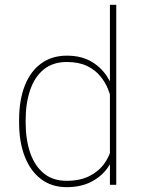

<svg xmlns="http://www.w3.org/2000/svg" viewBox="-20 -770 587 800"><path d="M257.8 9.8Q195.3 9.8 150.9 -23.9Q106.4 -57.6 83 -118.2Q59.6 -178.7 59.6 -259.3V-269.5Q59.6 -353 83.3 -413.1Q106.9 -473.1 151.6 -505.6Q196.3 -538.1 258.8 -538.1Q316.4 -538.1 357.7 -515.1Q398.9 -492.2 425 -452.9Q451.2 -413.6 462.4 -363.8V-148.4Q454.1 -106.9 428.5 -70.8Q402.8 -34.7 360.1 -12.5Q317.4 9.8 257.8 9.8ZM257.3 -16.6Q313 -16.6 352.1 -36.1Q391.1 -55.7 414.6 -88.4Q438 -121.1 446.8 -160.6V-346.2Q441.4 -370.6 429.9 -399.2Q418.5 -427.7 397.2 -453.4Q376 -479 342 -495.4Q308.1 -511.7 258.3 -511.7Q200.2 -511.7 162.1 -480.5Q124 -449.2 105.5 -394.5Q86.9 -339.8 86.9 -269.5V-259.3Q86.9 -189 105.5 -134.3Q124 -79.6 161.9 -48.1Q199.7 -16.6 257.3 -16.6ZM438 0V-102.5V-750H464.4V0Z"/></svg>

Font: Heebo Thin
Style: Regular
Weight: 250
Designer: Oded Ezer
Foundry: Ezer Type House
Version: Version 3.100